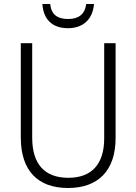

<svg xmlns="http://www.w3.org/2000/svg" viewBox="-20 -930 682 960"><path d="M450 -910H411C405 -860 374 -835 321 -835C266 -835 236 -858 231 -910H192C197 -832 242 -789 320 -789C397 -789 444 -835 450 -910ZM558 -240V-714H501V-238C501 -107 436 -41 322 -41C205 -41 141 -107 141 -242V-714H84V-242C84 -78 168 10 320 10C469 10 558 -75 558 -240Z"/></svg>

Font: Noto Sans Armenian SemiCondensed Light
Style: Regular
Weight: 300
Width: 4
Designer: Monotype Design Team
Foundry: Monotype Imaging Inc.
Version: Version 2.008